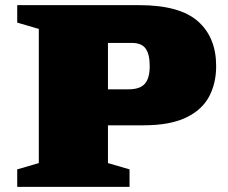

<svg xmlns="http://www.w3.org/2000/svg" viewBox="-20 -727 889 747"><path d="M47 -639V-707H520.5Q679 -707 750 -644.2Q821 -581.5 821 -470Q821 -402 792.8 -350Q764.5 -298 702.2 -268.8Q640 -239.5 538.5 -239.5H400V-92.5L484 -68V0H47V-68L131 -92.5V-614.5ZM562.5 -470Q562.5 -515 547 -537.5Q531.5 -560 492.5 -560H400V-379.5H480.5Q524 -379.5 543.2 -400.8Q562.5 -422 562.5 -470Z"/></svg>

Font: Newsreader Caption ExtraBold
Style: Regular
Weight: 800
Designer: Hugues Gentile
Foundry: Production Type
Version: Version 1.001